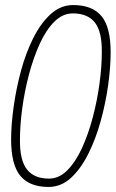

<svg xmlns="http://www.w3.org/2000/svg" viewBox="-20 -730 459 760"><path d="M172 10Q97 10 60.5 -34Q24 -78 24 -178Q24 -236 34 -307.5Q44 -379 63 -449.5Q82 -520 111.5 -579Q141 -638 180.5 -674Q220 -710 270 -710Q345 -710 381.5 -666.5Q418 -623 418 -523Q418 -464 408 -392.5Q398 -321 378.5 -250.5Q359 -180 329.5 -121Q300 -62 261 -26Q222 10 172 10ZM174 -23Q214 -23 247 -56.5Q280 -90 305 -145Q330 -200 347.5 -266.5Q365 -333 374 -400Q383 -467 383 -523Q384 -605 355.5 -641Q327 -677 268 -677Q228 -677 195 -644Q162 -611 137 -556Q112 -501 94.5 -434.5Q77 -368 68 -301Q59 -234 59 -177Q58 -96 86.5 -59.5Q115 -23 174 -23Z"/></svg>

Font: Georama SemiCondensed ExtraLight
Style: Italic
Weight: 200
Width: 4
Italic angle: -9°
Designer: Jean-Baptiste Levee
Foundry: Production Type
Version: Version 1.000